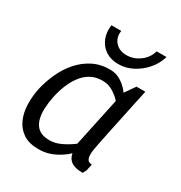

<svg xmlns="http://www.w3.org/2000/svg" viewBox="-167 -819 889 945"><g transform="rotate(30 277.5 -346.0)"><path d="M433.7 0Q389.7 0 368.4 -15Q347.2 -30 342.5 -57Q337.8 -84 343.1 -119.5Q348.3 -155 357.3 -196L369.2 -250H448.3L437.3 -196Q428.5 -156 423.4 -124.6Q418.3 -93.2 424.4 -75.6Q430.5 -58 452.5 -58L444.5 -20.8ZM409.3 -440 486.3 -430 412.5 -80 329.3 -65ZM409.3 -440 451.3 -500H501.3L486.3 -430ZM389.7 -153.3 414.7 -145Q414.7 -145 404.6 -129.5Q394.5 -114 375.1 -91.2Q355.7 -68.5 327.8 -45.8Q299.8 -23 264.2 -7.5Q228.7 8 186.7 8L210.8 -57Q242.2 -57 273.5 -71.5Q304.8 -86 331.2 -105.2Q357.5 -124.3 373.6 -138.8Q389.7 -153.3 389.7 -153.3ZM430.3 -346.7Q430.3 -346.7 420.3 -361.2Q410.3 -375.7 392.3 -394.3Q374.3 -413 349.1 -427.5Q323.8 -442 292.5 -442L296.7 -508Q329.7 -508 356.1 -492.5Q382.5 -477 401.6 -454.2Q420.7 -431.5 433.3 -408.8Q446 -386 452.3 -370.5Q458.7 -355 458.7 -355ZM292.5 -442Q253.7 -442 225.2 -425.7Q196.7 -409.3 176.2 -381.2Q155.7 -353.2 142.5 -319.2Q129.3 -285.3 122 -250Q114.8 -214.7 113.3 -180.2Q111.8 -145.8 120.3 -117.8Q128.8 -89.7 150.4 -73.3Q172 -57 210.8 -57L186.7 8Q133 8 99.7 -14Q66.3 -36 49.7 -73Q33 -110 31.5 -156Q30 -202 40 -250Q51 -298 72 -344Q93 -390 125.2 -427Q157.3 -464 200.2 -486Q243 -508 296.7 -508ZM249.2 -700Q243 -660.8 266.2 -635.1Q289.5 -609.3 329.8 -609.3Q371.2 -609.3 405.5 -635.1Q439.8 -660.8 450.2 -700H506.2Q494.2 -658 465.2 -624.5Q436.2 -591 397.7 -571Q359.2 -551 317.2 -551Q275.2 -551 245.2 -570.5Q215.2 -590 201.2 -624Q187.2 -658 193.2 -700Z"/></g></svg>

Font: Epunda Sans Light
Style: Italic
Weight: 300
Italic angle: -12.0243°
Designer: Simon Atzbach
Foundry: typofactur
Version: Version 2.204